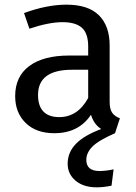

<svg xmlns="http://www.w3.org/2000/svg" viewBox="-20 -559 584 823"><path d="M350 126Q350 174 406 174Q433 174 467 167L458 237Q423 244 395 244Q338 244 304 215.5Q270 187 270 143Q270 94 305.5 57.5Q341 21 414 -6Q383 -25 370 -67Q317 12 213 12Q135 12 90 -32Q45 -76 45 -147Q45 -231 105.5 -276Q166 -321 277 -321H358V-360Q358 -416 331 -440Q304 -464 248 -464Q190 -464 106 -436L83 -503Q181 -539 265 -539Q358 -539 404 -493.5Q450 -448 450 -364V-123Q450 -91 461 -75.5Q472 -60 494 -52L473 12Q402 43 376 69.5Q350 96 350 126ZM358 -139V-260H289Q143 -260 143 -152Q143 -105 166 -81Q189 -57 234 -57Q313 -57 358 -139Z"/></svg>

Font: FiraGOUPP
Style: Medium
Weight: 400
Designer: bBox Type
Foundry: bBox Type GmbH
Version: Version 1.001